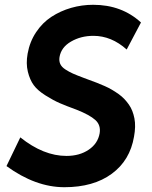

<svg xmlns="http://www.w3.org/2000/svg" viewBox="-20 -760 627 794"><path d="M503.9 -555.2Q440.9 -611.8 366.2 -611.8Q314.5 -611.8 273.7 -588.1Q232.9 -564.5 226.1 -523.9Q223.6 -507.8 229.2 -495.4Q234.9 -482.9 250.2 -472.9Q265.6 -462.9 281.5 -455.8Q297.4 -448.7 324.7 -438.5Q337.4 -433.6 344.2 -431.2Q363.3 -424.3 379.2 -418.2Q395 -412.1 412.1 -404.5Q429.2 -397 442.9 -388.9Q456.5 -380.9 470 -371.3Q483.4 -361.8 493.7 -351.1Q503.9 -340.3 512.7 -327.9Q521.5 -315.4 527.1 -301Q532.7 -286.6 535.9 -270.3Q539.1 -253.9 538.6 -234.9Q538.1 -215.8 534.2 -194.8Q517.6 -96.7 442.1 -41.3Q366.7 14.2 246.1 14.2Q127 14.2 6.8 -73.2L64 -191.9Q159.7 -115.2 254.9 -115.2Q309.1 -115.2 346.9 -140.9Q384.8 -166.5 392.1 -209Q397.5 -242.7 374.3 -263.7Q351.1 -284.7 296.9 -306.2Q252.9 -322.3 226.6 -333.7Q200.2 -345.2 167.7 -365.7Q135.3 -386.2 119.4 -408Q103.5 -429.7 95.2 -463.4Q86.9 -497.1 94.2 -538.1Q103 -587.4 129.2 -626.7Q155.3 -666 192.6 -690.4Q230 -714.8 274.2 -727.5Q318.4 -740.2 365.2 -740.2Q483.4 -740.2 563 -667Z"/></svg>

Font: Stilu SemiBold
Style: Italic
Weight: 600
Italic angle: -10°
Designer: Genilson Lima Santos
Foundry: Genilson Lima Santos
Version: Version 1.200;PS 001.200;hotconv 1.0.88;makeotf.lib2.5.64775